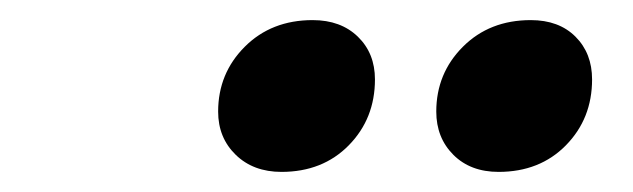

<svg xmlns="http://www.w3.org/2000/svg" viewBox="-20 -763 630 191"><path d="M260 -592Q232 -592 214.5 -609Q197 -626 197 -652Q197 -690 223.5 -716.5Q250 -743 291 -743Q319 -743 336 -726.5Q353 -710 353 -684Q353 -645 327 -618.5Q301 -592 260 -592ZM476 -592Q448 -592 431 -609Q414 -626 414 -652Q414 -690 440.5 -716.5Q467 -743 508 -743Q536 -743 552.5 -726.5Q569 -710 569 -684Q569 -645 543 -618.5Q517 -592 476 -592Z"/></svg>

Font: Wix Madefor Text
Style: Bold Italic
Weight: 700
Italic angle: -12°
Designer: Dalton Maag Ltd
Foundry: Dalton Maag Ltd
Version: Version 3.100